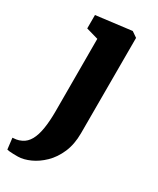

<svg xmlns="http://www.w3.org/2000/svg" viewBox="-214 -631 772 937"><g transform="rotate(30 172.0 -162.5)"><path d="M61.5 243Q48.5 243 35.8 242.8Q23 242.5 13.5 241.5Q4 240.5 -0.5 239L-8 176.5Q-1.5 176.5 12.2 174.5Q26 172.5 41.5 165Q66.5 153 81.5 126Q96.5 99 103.2 57Q110 15 110 -41.5L109.5 -448.5L41.5 -468V-543.5L238 -568H240.5L271 -547V-10Q271 52.5 250.5 99.8Q230 147 197.5 178.5Q165 210 128.8 226.2Q92.5 242.5 61.5 243Z"/></g></svg>

Font: Merriweather 20pt Black
Style: Regular
Weight: 900
Version: Version 2.100